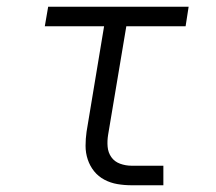

<svg xmlns="http://www.w3.org/2000/svg" viewBox="-20 -550 640 570"><path d="M371 0Q349 0 328.5 -3.5Q308 -7 290 -16.5Q272 -26 259.5 -41.5Q247 -57 240.5 -76.5Q234 -96 234 -117Q234 -138 237 -159L289 -472H113L123 -530H540L531 -472H355L301 -150Q298 -132 299.5 -114.5Q301 -97 310.5 -83.5Q320 -70 336.5 -64Q353 -58 371 -58H465V0Z"/></svg>

Font: Iosevka Curly Light Extended
Style: Italic
Weight: 300
Width: 7
Italic angle: -9°
Monospace: yes
Designer: Belleve Invis
Foundry: Belleve Invis
Version: Version 11.1.0; ttfautohint (v1.8.3)